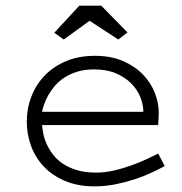

<svg xmlns="http://www.w3.org/2000/svg" viewBox="-20 -641 640 675"><path d="M559.1 -57.1Q539.1 -46.4 512 -33.7Q484.9 -21 452.9 -10.5Q420.9 0 385.3 7.1Q349.6 14.2 313 14.2Q253.4 14.2 208.5 -4.9Q163.6 -23.9 133.8 -55.7Q104 -87.4 89.1 -128.4Q74.2 -169.4 74.2 -213.4Q74.2 -260.3 90.6 -302.2Q106.9 -344.2 137.7 -376Q168.5 -407.7 212.9 -426.3Q257.3 -444.8 313.5 -444.8Q369.6 -444.8 411.6 -426.8Q453.6 -408.7 481.7 -379.9Q509.8 -351.1 523.9 -315.4Q538.1 -279.8 538.1 -245.1Q538.1 -239.3 537.8 -232.7Q537.6 -226.1 537.1 -220Q536.6 -213.9 536.4 -208.7Q536.1 -203.6 536.1 -201.2H127.9Q128.9 -188 132.3 -170.7Q135.7 -153.3 144 -134.8Q152.3 -116.2 166 -98.1Q179.7 -80.1 200.4 -65.9Q221.2 -51.8 250.2 -43Q279.3 -34.2 317.9 -34.2Q349.6 -34.2 381.6 -41.7Q413.6 -49.3 442.6 -59.8Q471.7 -70.3 496.1 -81.8Q520.5 -93.3 536.1 -101.1ZM483.9 -248Q483.9 -272.5 473.6 -298.8Q463.4 -325.2 442.1 -346.9Q420.9 -368.7 388.4 -382.8Q356 -397 311 -397Q278.3 -397 252.4 -389.2Q226.6 -381.3 206.8 -368.4Q187 -355.5 173.1 -339.4Q159.2 -323.2 149.9 -306.6Q140.6 -290 135.3 -274.7Q129.9 -259.3 127.9 -248ZM428.2 -526.9 396 -502 294.9 -567.9 204.1 -502 170.9 -525.9 258.8 -621.1H335.9Z"/></svg>

Font: Ethiopic Sadiss
Style: Regular
Weight: 400
Designer: abass alamnehe
Foundry: Senamirmir Project
Version: Version 5.100